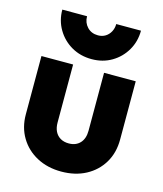

<svg xmlns="http://www.w3.org/2000/svg" viewBox="-110 -802 759 896"><g transform="rotate(15 269.5 -354.0)"><path d="M269.5 11Q203.2 11 151.6 -16.5Q100 -44 70.8 -92.7Q41.5 -141.3 41.5 -204.4V-486H194.5V-206Q194.5 -180.9 203.4 -162.8Q212.4 -144.7 229.4 -134.8Q246.5 -125 269.7 -125Q304 -125 324 -146.5Q344 -168.1 344 -206V-486H497V-204.5Q497 -140.5 468 -92Q439 -43.5 387.8 -16.2Q336.6 11 269.5 11ZM459.5 -720.5Q459.5 -668.1 434.5 -625.3Q409.5 -582.5 367 -557.5Q324.5 -532.5 271 -532.5Q216.3 -532.5 173.1 -557.5Q130 -582.5 104.8 -625.2Q79.5 -668 79.5 -720.5H199Q199 -689.5 219 -668.5Q239 -647.5 271 -647.5Q291 -647.5 306.5 -657Q322 -666.6 331 -683.4Q340 -700.1 340 -720.5Z"/></g></svg>

Font: Outfit Thin
Style: Regular
Weight: 100
Designer: Rodrigo Fuenzalida
Foundry: fragTYPE
Version: Version 1.100;gftools[0.9.27]